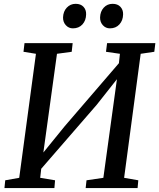

<svg xmlns="http://www.w3.org/2000/svg" viewBox="-20 -964 816 984"><path d="M2.8 0 6.8 -40 78.5 -52.7 164.2 -688.3 100.4 -698.6 105.6 -743H352.4L347.5 -698.6L272 -688.3L196.7 -142.2L177.5 -152L311.2 -316.6L619.5 -675.1L584.3 -592.4L594.6 -688.3L523.2 -698.6L528.8 -743H776.2L770.8 -698.6L701 -688.3L616.1 -52.7L688.8 -40L685.1 0H419L423.4 -40L509.7 -52.7L585 -599.7L606.3 -592.3L475.8 -427.1L161.3 -64.5L195 -131.8L186 -52.7L262.2 -40L258.8 0ZM353.5 -818.7Q332.1 -818.7 317.3 -834.9Q302.6 -851.1 303.1 -874.8Q304.1 -905.4 322.4 -924.9Q340.8 -944.4 367.8 -944.4Q393.9 -944.4 408 -929Q422.1 -913.6 421.4 -890.7Q420.9 -859.3 402.6 -839Q384.2 -818.7 353.5 -818.7ZM543.1 -818.7Q521.7 -818.7 507 -834.9Q492.4 -851.1 492.9 -874.8Q493.9 -905.4 511.8 -924.9Q529.8 -944.4 557.1 -944.4Q582.9 -944.4 597.2 -929Q611.5 -913.6 610.9 -890.7Q610.4 -859.3 592 -839Q573.7 -818.7 543.1 -818.7Z"/></svg>

Font: Merriweather 7pt Light
Style: Italic
Weight: 300
Italic angle: -7.8°
Designer: Eben Sorkin
Foundry: Eben Sorkin
Version: Version 2.200;gftools[0.9.31]